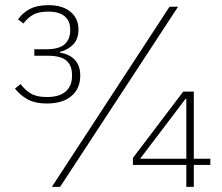

<svg xmlns="http://www.w3.org/2000/svg" viewBox="-20 -724 861 744"><path d="M158 -533Q209 -533 230.5 -552.5Q252 -572 252 -606V-611Q252 -643 230.5 -661Q209 -679 167 -679Q130 -679 108.5 -667Q87 -655 71 -633L50 -649Q66 -673 94.5 -688.5Q123 -704 168 -704Q222 -704 253 -678.5Q284 -653 284 -609Q284 -573 264 -552Q244 -531 212 -523V-520Q250 -514 270.5 -491.5Q291 -469 291 -431Q291 -381 257 -352Q223 -323 162 -323Q114 -323 84.5 -340.5Q55 -358 38 -381L60 -398Q77 -375 99.5 -361.5Q122 -348 162 -348Q210 -348 234.5 -369.5Q259 -391 259 -429V-435Q259 -470 237.5 -489Q216 -508 165 -508H113V-533ZM181 0 637 -698H670L213 0ZM702 0V-85H495V-112L690 -369H731V-109H795V-85H731V0ZM702 -341H699L523 -109H702Z"/></svg>

Font: IBM Plex Sans KR ExtraLight
Style: Regular
Weight: 200
Designer: Mike Abbink; Paul van der Laan; Pieter van Rosmalen; Wujin Sim; Chorong Kim; Dohee Lee;
Foundry: Sandoll Inc.
Version: Version 1.001